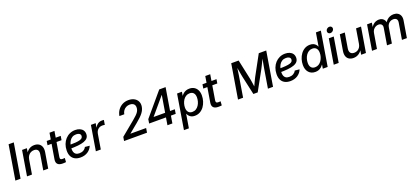

<svg xmlns="http://www.w3.org/2000/svg" viewBox="67 -2184 8313 3830"><g transform="rotate(-20 4224.0 -269.0)"><path d="M259.3 -727.5 138.7 0H28.8L149.4 -727.5Z M431.6 -305.2 380.9 0H275.9L363.3 -529.3H465.3L444.3 -398.4L425.3 -401.9Q461.4 -472.2 510.7 -504.9Q560.1 -537.6 622.1 -537.6Q677.7 -537.6 717.3 -513.7Q756.8 -489.7 774.2 -443.1Q791.5 -396.5 780.3 -329.1L725.6 0H620.6L674.3 -323.2Q684.6 -384.3 660.4 -414.6Q636.2 -444.8 584.5 -444.8Q547.9 -444.8 515.9 -429Q483.9 -413.1 461.7 -382.1Q439.5 -351.1 431.6 -305.2Z M1184.1 -529.3 1169.9 -442.9H872.6L886.2 -529.3ZM995.1 -665H1100.1L1013.7 -141.6Q1008.8 -110.4 1019.5 -97.4Q1030.3 -84.5 1061 -84.5Q1071.3 -84.5 1085.4 -85.4Q1099.6 -86.4 1109.9 -87.4L1104 -1.5Q1088.9 0.5 1070.3 1.7Q1051.8 2.9 1033.7 2.9Q960 2.9 928 -31Q896 -64.9 906.7 -129.9Z M1410.6 11.7Q1344.2 11.7 1295.2 -13.4Q1246.1 -38.6 1220 -88.9Q1193.8 -139.2 1195.3 -213.9Q1196.3 -284.2 1219 -344Q1241.7 -403.8 1282 -447.8Q1322.3 -491.7 1376 -516.1Q1429.7 -540.5 1492.7 -540.5Q1546.9 -540.5 1588.4 -522.7Q1629.9 -504.9 1653.1 -471.2Q1676.3 -437.5 1676.3 -390.1Q1676.3 -341.3 1650.1 -308.8Q1624 -276.4 1571.5 -257.1Q1519 -237.8 1440.2 -229.7Q1361.3 -221.7 1255.4 -221.7L1268.1 -297.9Q1358.9 -297.9 1418.5 -302.7Q1478 -307.6 1512.2 -318.4Q1546.4 -329.1 1560.5 -346.7Q1574.7 -364.3 1574.7 -388.7Q1574.7 -418.5 1550.3 -435.8Q1525.9 -453.1 1481.9 -453.1Q1431.2 -453.1 1396 -430.9Q1360.8 -408.7 1339.4 -372.6Q1317.9 -336.4 1307.9 -293.9Q1297.9 -251.5 1297.4 -210.9Q1296.9 -173.8 1307.1 -143.1Q1317.4 -112.3 1344 -93.8Q1370.6 -75.2 1417.5 -75.2Q1469.2 -75.2 1506.3 -97.4Q1543.5 -119.6 1561 -156.7L1660.2 -147Q1632.3 -75.2 1566.9 -31.7Q1501.5 11.7 1410.6 11.7Z M1737.3 0 1824.7 -529.3H1925.8L1911.6 -443.8H1915.5Q1937 -486.8 1974.9 -511.5Q2012.7 -536.1 2061 -536.1Q2072.3 -536.1 2083.5 -535.4Q2094.7 -534.7 2101.6 -533.7L2085.4 -434.6Q2079.1 -436 2063.7 -438Q2048.3 -439.9 2031.2 -439.9Q1998.5 -439.9 1969.7 -425.5Q1940.9 -411.1 1921.1 -383.5Q1901.4 -356 1894.5 -316.4L1842.3 0Z M2335.9 0 2350.1 -83.5 2645 -326.7Q2691.4 -365.7 2723.6 -396.2Q2755.9 -426.8 2774.4 -455.8Q2793 -484.9 2798.3 -518.6Q2805.2 -559.1 2794.2 -587.2Q2783.2 -615.2 2756.8 -630.4Q2730.5 -645.5 2689.5 -645.5Q2647.9 -645.5 2612.8 -627.7Q2577.6 -609.9 2553.7 -577.4Q2529.8 -544.9 2522.5 -500H2418.9Q2431.2 -570.8 2469.5 -624.5Q2507.8 -678.2 2565.7 -708.3Q2623.5 -738.3 2693.8 -738.3Q2765.1 -738.3 2815.7 -710.7Q2866.2 -683.1 2889.6 -634.3Q2913.1 -585.4 2902.3 -521.5Q2896.5 -488.8 2882.8 -458.3Q2869.1 -427.7 2845.2 -396.5Q2821.3 -365.2 2785.2 -330.6Q2749 -295.9 2698.2 -253.9L2507.3 -96.7L2506.8 -93.8H2838.4L2823.2 0Z M2925.3 -157.2 2939.5 -245.1 3347.2 -727.5H3416.5L3396 -605.5H3354.5L3056.2 -252.9L3055.7 -249.5H3504.4L3489.3 -157.2ZM3256.8 0 3287.1 -183.6 3294.4 -224.1 3377.9 -727.5H3482.4L3361.8 0Z M3532.7 204.1 3653.8 -529.3H3756.8L3743.7 -449.2H3746.1Q3762.7 -473.6 3787.1 -493.9Q3811.5 -514.2 3843.5 -525.9Q3875.5 -537.6 3915 -537.6Q3973.6 -537.6 4016.4 -511.7Q4059.1 -485.8 4082.5 -438Q4106 -390.1 4106 -323.7Q4106 -263.2 4087.9 -203.6Q4069.8 -144 4035.4 -95.7Q4001 -47.4 3950.9 -18.6Q3900.9 10.3 3836.9 10.3Q3794.4 10.3 3765.4 -3.4Q3736.3 -17.1 3717.8 -38.8Q3699.2 -60.5 3689 -85H3685.5L3637.7 204.1ZM3816.9 -79.6Q3861.8 -79.6 3896 -101.1Q3930.2 -122.6 3953.6 -158.2Q3977.1 -193.8 3988.8 -236.3Q4000.5 -278.8 4000.5 -321.3Q4000.5 -380.9 3972.2 -414.6Q3943.8 -448.2 3890.1 -448.2Q3845.7 -448.2 3811 -427Q3776.4 -405.8 3752.9 -370.8Q3729.5 -335.9 3717.3 -293.7Q3705.1 -251.5 3705.1 -209Q3705.1 -149.4 3733.9 -114.5Q3762.7 -79.6 3816.9 -79.6Z M4490.7 -529.3 4476.6 -442.9H4179.2L4192.9 -529.3ZM4301.8 -665H4406.7L4320.3 -141.6Q4315.4 -110.4 4326.2 -97.4Q4336.9 -84.5 4367.7 -84.5Q4377.9 -84.5 4392.1 -85.4Q4406.2 -86.4 4416.5 -87.4L4410.6 -1.5Q4395.5 0.5 4377 1.7Q4358.4 2.9 4340.3 2.9Q4266.6 2.9 4234.6 -31Q4202.6 -64.9 4213.4 -129.9Z M4754.9 0 4875.5 -727.5H5032.7L5123.5 -304.2Q5127.4 -285.6 5131.8 -258.1Q5136.2 -230.5 5140.6 -199.7Q5145 -168.9 5148.9 -140.4Q5152.8 -111.8 5154.8 -91.3L5130.4 -93.8Q5140.1 -115.2 5153.3 -143.8Q5166.5 -172.4 5180.9 -203.1Q5195.3 -233.9 5208.5 -261.2Q5221.7 -288.6 5231 -306.6L5460.4 -727.5H5618.7L5498.5 0H5390.1L5455.1 -395.5Q5459.5 -419.4 5464.8 -450Q5470.2 -480.5 5476.6 -513.9Q5482.9 -547.4 5489.3 -580.8Q5495.6 -614.3 5501 -644L5512.7 -641.1Q5495.6 -605.5 5478 -569.1Q5460.4 -532.7 5444.1 -499.8Q5427.7 -466.8 5413.8 -439.2Q5399.9 -411.6 5389.6 -393.1L5172.9 0H5081.1L4993.7 -395.5Q4988.8 -419.9 4981.4 -459.7Q4974.1 -499.5 4966.1 -547.4Q4958 -595.2 4949.7 -644L4963.9 -641.1Q4959.5 -610.8 4954.6 -577.1Q4949.7 -543.5 4945.1 -510.3Q4940.4 -477.1 4936 -446.8Q4931.6 -416.5 4927.2 -393.1L4862.8 0Z M5865.7 11.7Q5799.3 11.7 5750.2 -13.4Q5701.2 -38.6 5675 -88.9Q5648.9 -139.2 5650.4 -213.9Q5651.4 -284.2 5674.1 -344Q5696.8 -403.8 5737.1 -447.8Q5777.3 -491.7 5831.1 -516.1Q5884.8 -540.5 5947.8 -540.5Q6002 -540.5 6043.5 -522.7Q6085 -504.9 6108.2 -471.2Q6131.3 -437.5 6131.3 -390.1Q6131.3 -341.3 6105.2 -308.8Q6079.1 -276.4 6026.6 -257.1Q5974.1 -237.8 5895.3 -229.7Q5816.4 -221.7 5710.4 -221.7L5723.1 -297.9Q5814 -297.9 5873.5 -302.7Q5933.1 -307.6 5967.3 -318.4Q6001.5 -329.1 6015.6 -346.7Q6029.8 -364.3 6029.8 -388.7Q6029.8 -418.5 6005.4 -435.8Q5981 -453.1 5937 -453.1Q5886.2 -453.1 5851.1 -430.9Q5815.9 -408.7 5794.4 -372.6Q5772.9 -336.4 5762.9 -293.9Q5752.9 -251.5 5752.4 -210.9Q5752 -173.8 5762.2 -143.1Q5772.5 -112.3 5799.1 -93.8Q5825.7 -75.2 5872.6 -75.2Q5924.3 -75.2 5961.4 -97.4Q5998.5 -119.6 6016.1 -156.7L6115.2 -147Q6087.4 -75.2 6022 -31.7Q5956.5 11.7 5865.7 11.7Z M6396.5 10.3Q6308.6 10.3 6257.1 -47.4Q6205.6 -105 6205.6 -203.6Q6205.6 -265.6 6223.9 -325Q6242.2 -384.3 6277.1 -432.4Q6312 -480.5 6361.8 -509Q6411.6 -537.6 6475.1 -537.6Q6517.6 -537.6 6547.1 -524.4Q6576.7 -511.2 6595.5 -489.7Q6614.3 -468.3 6623.5 -444.8H6626.5L6673.3 -727.5H6778.3L6658.2 0H6555.2L6568.4 -80.6H6564.5Q6546.4 -54.7 6522.5 -33.9Q6498.5 -13.2 6467 -1.5Q6435.5 10.3 6396.5 10.3ZM6421.4 -79.6Q6465.8 -79.6 6500.2 -100.6Q6534.7 -121.6 6558.3 -156.7Q6582 -191.9 6594.5 -234.4Q6606.9 -276.9 6606.9 -319.8Q6606.9 -379.4 6578.1 -413.8Q6549.3 -448.2 6494.6 -448.2Q6450.2 -448.2 6416 -427Q6381.8 -405.8 6358.6 -370.8Q6335.4 -335.9 6323.5 -293.5Q6311.5 -251 6311.5 -207.5Q6311.5 -147.5 6339.8 -113.5Q6368.2 -79.6 6421.4 -79.6Z M6787.1 0 6874.5 -529.3H6979.5L6892.1 0ZM6940.9 -615.2Q6913.6 -615.2 6897.5 -633.8Q6881.3 -652.3 6885.7 -678.7Q6889.6 -705.6 6912.1 -723.9Q6934.6 -742.2 6962.4 -742.2Q6989.7 -742.2 7006.1 -723.9Q7022.5 -705.6 7018.1 -678.7Q7013.7 -652.3 6991.2 -633.8Q6968.8 -615.2 6940.9 -615.2Z M7206.1 8.8Q7152.3 8.8 7114 -14.4Q7075.7 -37.6 7059.3 -83.3Q7043 -128.9 7053.7 -196.3L7108.9 -529.3H7213.9L7161.1 -209.5Q7151.4 -148.9 7176 -116.5Q7200.7 -84 7254.4 -84Q7289.6 -84 7320.6 -98.9Q7351.6 -113.8 7373.3 -144Q7395 -174.3 7402.3 -220.7L7453.1 -529.3H7558.6L7470.7 0H7369.1L7390.1 -130.4H7408.2Q7372.1 -59.1 7321 -25.1Q7270 8.8 7206.1 8.8Z M7599.6 0 7687 -529.3H7788.1L7770.5 -412.1L7761.2 -415.5Q7781.2 -458 7809.8 -485.4Q7838.4 -512.7 7871.6 -525.6Q7904.8 -538.6 7939 -538.6Q7980.5 -538.6 8010.3 -521.5Q8040 -504.4 8056.2 -474.6Q8072.3 -444.8 8073.7 -407.2L8059.1 -414.1Q8076.7 -452.6 8105.5 -480.7Q8134.3 -508.8 8171.9 -523.7Q8209.5 -538.6 8251 -538.6Q8300.3 -538.6 8337.2 -516.8Q8374 -495.1 8391.1 -452.9Q8408.2 -410.6 8397.5 -348.6L8339.8 0H8234.9L8292.5 -346.2Q8298.8 -382.8 8289.1 -405Q8279.3 -427.2 8258.8 -437Q8238.3 -446.8 8211.9 -446.8Q8175.8 -446.8 8147.2 -431.4Q8118.7 -416 8100.3 -389.9Q8082 -363.8 8076.2 -331.1L8021.5 0H7918L7976.6 -353Q7983.9 -397.5 7961.2 -422.1Q7938.5 -446.8 7897.5 -446.8Q7866.2 -446.8 7836.7 -431.9Q7807.1 -417 7785.6 -388.7Q7764.2 -360.4 7757.8 -319.8L7704.6 0Z"/></g></svg>

Font: Inter 24pt Medium
Style: Italic
Weight: 500
Italic angle: -9.3988°
Designer: Rasmus Andersson
Foundry: rsms
Version: Version 4.001;git-66647c0bb